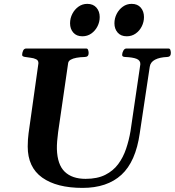

<svg xmlns="http://www.w3.org/2000/svg" viewBox="-20 -939 887 974"><path d="M398.9 14.2Q267.1 14.2 193.8 -38.3Q120.6 -90.8 120.6 -195.8Q120.6 -213.9 121.8 -231.7Q123 -249.5 125 -263.2L174.8 -617.2Q175.8 -632.3 163.3 -638.4Q150.9 -644.5 134.5 -646.2Q118.2 -647.9 105.2 -650.4Q92.3 -652.8 92.3 -660.2Q92.3 -670.9 97.2 -681.9Q102.1 -692.9 113.3 -692.9H417.5Q424.8 -692.9 427.2 -684.8Q429.7 -676.8 429.7 -669.9Q429.7 -650.4 410.6 -649.9Q386.7 -649.4 368.2 -646Q349.6 -642.6 338.4 -636Q327.1 -629.4 325.7 -618.7L274.9 -269Q272 -247.1 270 -223.6Q268.1 -200.2 268.6 -182.6Q271 -104 308.3 -67.9Q345.7 -31.7 414.1 -31.7Q473.6 -31.7 513.9 -52Q554.2 -72.3 579.6 -106.4Q605 -140.6 619.6 -184.1Q634.3 -227.5 642.1 -273.9L691.9 -612.8Q692.9 -632.3 673.3 -640.4Q653.8 -648.4 614.7 -649.9Q599.6 -650.4 599.6 -660.2Q599.6 -670.9 605.7 -681.9Q611.8 -692.9 621.1 -692.9H834.5Q842.3 -692.9 844.5 -684.8Q846.7 -676.8 846.7 -670.4Q846.7 -650.4 828.1 -649.9Q789.6 -648.4 766.4 -636.2Q743.2 -624 739.7 -600.6L689 -263.2Q668.5 -118.7 595.9 -52.2Q523.4 14.2 398.9 14.2ZM623 -754.9Q593.3 -754.9 576.9 -773.7Q560.5 -792.5 560.5 -820.8Q560.5 -846.2 572 -868.7Q583.5 -891.1 603.3 -905.3Q623 -919.4 647.9 -919.4Q677.7 -919.4 694.1 -900.4Q710.4 -881.3 710.4 -852.5Q710.4 -827.6 699.2 -805.2Q688 -782.7 668.2 -768.8Q648.4 -754.9 623 -754.9ZM397.9 -754.9Q368.2 -754.9 351.8 -773.7Q335.4 -792.5 335.4 -820.8Q335.4 -846.2 346.9 -868.7Q358.4 -891.1 378.2 -905.3Q397.9 -919.4 422.9 -919.4Q452.6 -919.4 469.2 -900.4Q485.8 -881.3 485.8 -852.5Q485.8 -827.6 474.4 -805.2Q462.9 -782.7 443.1 -768.8Q423.3 -754.9 397.9 -754.9Z"/></svg>

Font: Gelasio SemiBold
Style: Italic
Weight: 600
Italic angle: -8.5°
Designer: Eben Sorkin
Foundry: Eben Sorkin
Version: Version 1.008